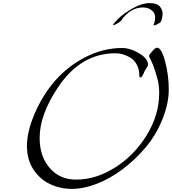

<svg xmlns="http://www.w3.org/2000/svg" viewBox="-20 -1196 1110 1240"><path d="M202 -458Q310 -711 526 -824Q644 -886 768 -886Q822 -886 879 -851.5Q936 -817 936 -778Q936 -772 927 -758Q918 -744 914 -737Q912 -730 906 -718Q895 -696 890 -696Q880 -696 880 -706Q880 -747 864 -777.5Q848 -808 823 -823Q775 -852 726 -852Q502 -852 356 -634Q236 -456 236 -306Q236 -186 301 -111Q366 -36 472 -36Q600 -36 724.5 -115Q849 -194 928.5 -324.5Q1008 -455 1008 -594Q1008 -645 998.5 -680.5Q989 -716 982 -738Q975 -760 968 -777Q961 -794 955 -806.5Q949 -819 942 -834Q942 -840 962.5 -864Q983 -888 994 -888Q1023 -888 1046.5 -799Q1070 -710 1070 -618.5Q1070 -527 1029 -425.5Q988 -324 921 -244.5Q854 -165 772.5 -103.5Q691 -42 605 -9Q519 24 444.5 24Q370 24 304.5 -6.5Q239 -37 196.5 -100.5Q154 -164 154 -254Q154 -344 202 -458ZM972 -1034Q982 -1060 982 -1085.5Q982 -1111 959.5 -1129.5Q937 -1148 904 -1148Q820 -1148 760 -1060Q755 -1055 738 -1044.5Q721 -1034 712 -1034H710Q710 -1042 744 -1075.5Q778 -1109 837.5 -1142.5Q897 -1176 945.5 -1176Q994 -1176 1012 -1154.5Q1030 -1133 1030 -1109Q1030 -1085 1020 -1058Q1017 -1051 1000 -1041.5Q983 -1032 974 -1032Z"/></svg>

Font: Miama
Style: Regular
Weight: 400
Italic angle: 16.5°
Designer: Linus Romer
Foundry: Linus Romer
Version: 0.32